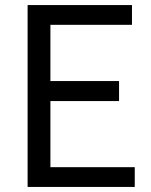

<svg xmlns="http://www.w3.org/2000/svg" viewBox="-20 -732 595 758"><path d="M512 6H89V-712H501V-634H179V-412H450V-333H179V-72H512Z"/></svg>

Font: LXGW 975 Gothic SC
Style: Regular
Weight: 400
Version: Version 2.01;February 25, 2021